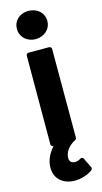

<svg xmlns="http://www.w3.org/2000/svg" viewBox="-142 -762 545 1025"><g transform="rotate(-15 131.0 -250.0)"><path d="M60 0C60 5 65 12 74 12C52 37 28 73 28 120C28 186 78 220 138 220C169 220 211 209 236 188C240 185 242 178 239 173L213 119C208 109 199 111 195 114C184 121 175 124 165 124C146 124 133 115 133 95C133 66 151 33 194 11C198 9 201 5 201 0V-491C201 -496 196 -504 188 -504H73C68 -504 61 -499 61 -491ZM130 -564C177 -564 215 -596 215 -642C215 -689 177 -720 130 -720C84 -720 47 -689 47 -642C47 -596 84 -564 130 -564Z"/></g></svg>

Font: Falling Sky
Style: Bd
Weight: 700
Designer: Paul D. Hunt
Foundry: Adobe Systems Incorporated
Version: Version 1.02